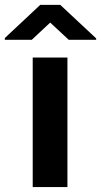

<svg xmlns="http://www.w3.org/2000/svg" viewBox="-68 -763 413 783"><path d="M207 -528.3V0H65.4V-528.3ZM177.7 -743.2 324.2 -606.4V-600.6H212.4L136.7 -670.9L61.5 -600.6H-48.3V-607.9L96.2 -743.2Z"/></svg>

Font: RobotoDEMO
Style: Regular
Weight: 400
Designer: Christian Robertson
Foundry: Google
Version: Version 2.136